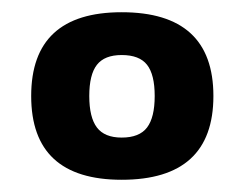

<svg xmlns="http://www.w3.org/2000/svg" viewBox="-20 -674 400 314"><path d="M179 -380Q31 -380 31 -517Q31 -654 179 -654Q329 -654 329 -517Q329 -380 179 -380ZM179 -449Q208 -449 220.5 -465.5Q233 -482 233 -517Q233 -552 220.5 -568Q208 -584 179 -584Q151 -584 138.5 -568Q126 -552 126 -517Q126 -482 138.5 -465.5Q151 -449 179 -449Z"/></svg>

Font: Kanit SemiBold
Style: Regular
Weight: 600
Designer: Katatrad Team
Foundry: CadsonDemak
Version: Version 2.000; ttfautohint (v1.8.3)